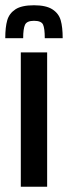

<svg xmlns="http://www.w3.org/2000/svg" viewBox="-47 -709 258 729"><path d="M32 0V-510H132V0ZM191 -564H123Q123 -601 116.5 -615.5Q110 -630 82 -630Q55 -630 48 -615Q41 -600 41 -564H-27Q-27 -606 -19.5 -632Q-12 -658 11.5 -673.5Q35 -689 82 -689Q128 -689 152 -673.5Q176 -658 183.5 -632Q191 -606 191 -564Z"/></svg>

Font: Saira Ultra Condensed
Style: Bold
Weight: 700
Width: 1
Designer: Hector Gatti with collaboration of the Omnibus-Type team
Foundry: Omnibus-Type
Version: Version 1.001; ttfautohint (v1.8)